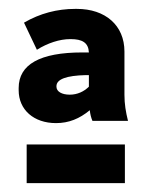

<svg xmlns="http://www.w3.org/2000/svg" viewBox="-20 -725 329 432"><path d="M106 -448C135 -448 159 -458 182 -477C183 -468 185 -460 188 -453H268C263 -473 260 -491 260 -512V-609C260 -668 217 -705 153 -705H149C109 -705 70 -695 34 -674L63 -613C87 -628 114 -637 138 -637H139C165 -637 179 -629 180 -607H165C70 -607 22 -580 22 -527V-522C22 -478 56 -448 106 -448ZM137 -512C119 -512 107 -519 107 -530V-531C107 -547 130 -555 173 -556H180V-530C169 -519 154 -512 137 -512ZM40 -313H261V-400H40Z"/></svg>

Font: Fixel Display Bold
Style: Bold
Weight: 700
Designer: AlfaBravo + MacPaw
Foundry: Kyrylo Tkachov, Marchela Mozhyna, Serhii Makarenko, Maria Weinstein, Zakhar Kryvoshyya
Version: Version 1.211